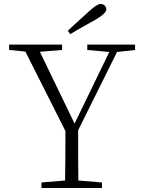

<svg xmlns="http://www.w3.org/2000/svg" viewBox="-20 -948 722 968"><path d="M494 0V-28L375 -38C374 -87 374 -172 374 -291L570 -686L661 -696V-723H420V-696L531 -686L356 -325L181 -687L293 -696V-723H26V-696L108 -688L310 -287C310 -169 309 -86 308 -38L189 -28V0ZM334 -776C344 -782 359 -791 380 -803C418 -824 446 -840 464 -850C499 -871 516 -888 516 -901C516 -917 503 -928 487 -928C475 -928 456 -916 429 -891C424 -886 416 -879 405 -869C368 -836 341 -811 322 -793Z"/></svg>

Font: AllPunType ExtraLight
Style: Regular
Weight: 280
Version: 1.0